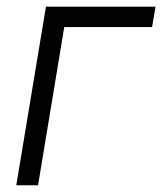

<svg xmlns="http://www.w3.org/2000/svg" viewBox="-20 -549 481 569"><path d="M440.9 -529.3 430.7 -468.8H170.4L92.8 0H28.3L116.2 -529.3Z"/></svg>

Font: Inter 24pt Light
Style: Italic
Weight: 300
Italic angle: -9.3988°
Designer: Rasmus Andersson
Foundry: rsms
Version: Version 4.001;git-66647c0bb